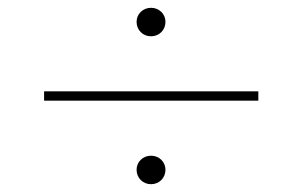

<svg xmlns="http://www.w3.org/2000/svg" viewBox="-20 -502 775 492"><path d="M93 -268V-244H642V-268ZM367 -409C388 -409 404 -425 404 -446C404 -466 388 -482 367 -482C346 -482 330 -466 330 -446C330 -425 346 -409 367 -409ZM367 -30C388 -30 404 -46 404 -67C404 -87 388 -103 367 -103C346 -103 330 -87 330 -67C330 -46 346 -30 367 -30Z"/></svg>

Font: Sprat Light
Style: Regular
Weight: 300
Designer: Ethan Nakache
Foundry: Collletttivo
Version: Version 2.000;Glyphs 3.2 (3217)